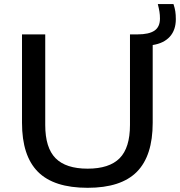

<svg xmlns="http://www.w3.org/2000/svg" viewBox="-20 -908 879 938"><path d="M87.5 -308V-740H201V-297.5Q201 -186 251.5 -135Q302 -84 408 -84Q514 -84 564.5 -135Q615 -186 615 -297.5V-740H652Q707.5 -740 734.5 -758.2Q761.5 -776.5 761.5 -817.5Q761.5 -835 759 -850.8Q756.5 -866.5 751 -888H827.5Q834 -869 836.5 -852.2Q839 -835.5 839 -814.5Q839 -761.5 809.8 -729Q780.5 -696.5 726 -688V-308Q726 -147 648.8 -68.8Q571.5 9.5 408 9.5Q243 9.5 165.2 -68.8Q87.5 -147 87.5 -308Z"/></svg>

Font: Encode Sans Expanded Medium
Style: Regular
Weight: 500
Width: 7
Designer: Multiple Designers
Foundry: Impallari Type
Version: Version 2.000